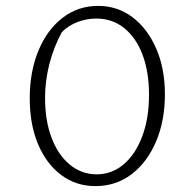

<svg xmlns="http://www.w3.org/2000/svg" viewBox="-20 -625 660 652"><path d="M304 7Q238 7 187.5 -31Q137 -69 109 -136Q81 -203 81 -291Q81 -382 110.5 -453Q140 -524 192.5 -564.5Q245 -605 313 -605Q379 -605 430 -566.5Q481 -528 510.5 -460Q540 -392 540 -305Q540 -215 510 -144.5Q480 -74 427 -33.5Q374 7 304 7ZM308 -33Q360 -33 400 -67Q440 -101 463 -162Q486 -223 486 -303Q486 -380 464.5 -438Q443 -496 402.5 -529Q362 -562 307 -562Q275 -562 244 -550.5Q213 -539 190 -516Q162 -464 147.5 -407Q133 -350 133 -292Q133 -216 155 -157.5Q177 -99 217 -66Q257 -33 308 -33Z"/></svg>

Font: Piazzolla Thin Thin
Style: Regular
Weight: 250
Version: Version 2.005